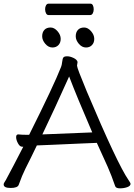

<svg xmlns="http://www.w3.org/2000/svg" viewBox="-21 -1018 732 1047"><path d="M392 -820Q392 -842 404 -855Q416 -868 438 -868Q458 -868 475.5 -848Q493 -828 493 -806Q493 -785 480.5 -772Q468 -759 448 -759Q426 -759 409 -779Q392 -799 392 -820ZM255 -868Q275 -868 292.5 -848Q310 -828 310 -806Q310 -785 297.5 -772Q285 -759 265 -759Q243 -759 226 -779Q209 -799 209 -820Q209 -842 221 -855Q233 -868 255 -868ZM225 -968Q225 -980 230 -989Q235 -998 244 -998H472Q481 -998 485.5 -989Q490 -980 490 -967Q490 -955 485 -945.5Q480 -936 471 -936H243Q235 -936 230 -945.5Q225 -955 225 -968ZM-1 -12Q-1 -18 3 -23.5Q7 -29 11 -36.5Q15 -44 24.5 -62Q34 -80 53.5 -116.5Q73 -153 106 -218H99Q87 -218 77 -236.5Q67 -255 67 -270Q67 -285 78 -285H80Q98 -283 119 -283H138Q273 -553 312 -653Q316 -662 318 -680.5Q320 -699 325 -705Q330 -711 345.5 -711Q361 -711 380 -702Q399 -693 402 -680L399 -660Q399 -647 452 -520Q619 -124 680 -36Q691 -20 691 -16Q691 -4 673 2.5Q655 9 633 9Q611 9 607 -3Q588 -59 566 -109L507 -239L484 -238Q460 -237 423 -235.5Q386 -234 344.5 -232Q303 -230 265.5 -228.5Q228 -227 204.5 -226Q181 -225 180 -225Q164 -191 148 -159L118 -99Q99 -61 81 -10Q75 7 37 7Q-1 7 -1 -12ZM482 -296Q397 -493 356 -601Q273 -416 210 -285Z"/></svg>

Font: Moon Stars Kai T
Style: Regular
Weight: 400
Designer: GuiWonder
Version: Version 1.101